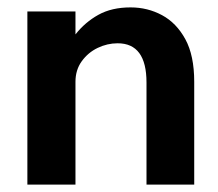

<svg xmlns="http://www.w3.org/2000/svg" viewBox="-20 -499 590 519"><path d="M54 0V-468H184V-406Q210 -439 246 -459Q282 -479 333 -479Q379 -479 418 -458Q457 -437 481 -393Q505 -349 505 -278V0H376V-276Q376 -382 298 -382Q270 -382 244 -369.5Q218 -357 201 -333.5Q184 -310 184 -278V0Z"/></svg>

Font: Inconsolata SemiExpanded ExtraBold
Style: Regular
Weight: 800
Width: 6
Monospace: yes
Designer: Raph Levien, Cyreal, Brenton Simpson
Foundry: Raph Levien, Cyreal, Google
Version: Version 3.001; ttfautohint (v1.8.2.53-6de2)